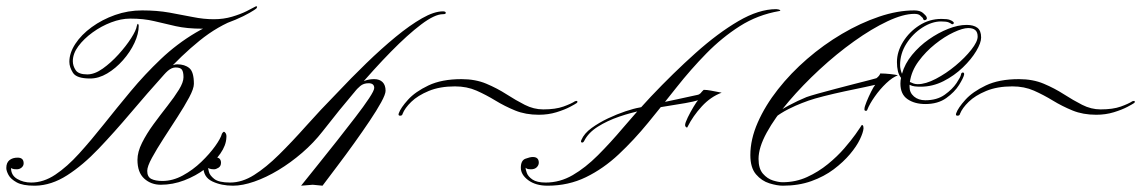

<svg xmlns="http://www.w3.org/2000/svg" viewBox="-100 -589 3620 609"><path d="M713 -569Q718 -569 713 -562Q710 -559 692 -548.5Q674 -538 647 -526.5Q620 -515 592 -506.5Q564 -498 542 -498Q493 -498 457.5 -506Q422 -514 389 -522Q356 -530 313 -530Q284 -530 252.5 -518Q221 -506 193.5 -486Q166 -466 148.5 -442.5Q131 -419 131 -395Q131 -380 140 -366.5Q149 -353 177 -353Q200 -353 226 -371.5Q252 -390 276 -416.5Q300 -443 316 -468Q332 -493 334 -507Q336 -515 338 -513Q340 -511 340 -507Q340 -482 326.5 -453Q313 -424 290 -398Q267 -372 240 -356Q213 -340 186 -340Q143 -340 131.5 -358Q120 -376 120 -393Q120 -421 139 -450Q158 -479 191 -503Q224 -527 265 -541.5Q306 -556 351 -556Q398 -556 437.5 -549Q477 -542 511.5 -535Q546 -528 578 -528Q609 -528 636 -536Q663 -544 682 -553.5Q701 -563 706 -566Q711 -569 713 -569ZM661 -537Q663 -537 661 -534.5Q659 -532 654 -530Q591 -507 533 -460Q475 -413 421 -353Q367 -293 315 -231.5Q263 -170 213 -117.5Q163 -65 113 -33Q63 -1 12 0Q11 0 10.5 0Q10 0 9 0Q-28 0 -47 -10.5Q-66 -21 -73 -34Q-80 -47 -80 -56Q-80 -73 -70 -81Q-60 -89 -44 -89Q-25 -89 -25 -71Q-25 -63 -31.5 -57.5Q-38 -52 -47 -52Q-57 -52 -61 -54Q-65 -56 -65 -56Q-65 -33 -45.5 -21.5Q-26 -10 -1 -10Q38 -10 75.5 -35Q113 -60 151 -102Q189 -144 229.5 -195Q270 -246 314.5 -299.5Q359 -353 410 -401.5Q461 -450 521 -485.5Q581 -521 651 -536Q654 -537 657 -537Q660 -537 661 -537ZM462 -385Q486 -385 500.5 -373Q515 -361 515 -323Q515 -308 500 -280Q485 -252 463 -218Q441 -184 419 -150Q397 -116 382 -88.5Q367 -61 367 -47Q367 -28 380 -21.5Q393 -15 415 -15Q448 -15 480 -32.5Q512 -50 538.5 -75.5Q565 -101 582.5 -125.5Q600 -150 604 -165Q605 -167 607 -169Q609 -171 610 -171Q613 -171 616 -166Q619 -161 618 -152Q617 -128 599 -102Q581 -76 551 -53.5Q521 -31 484.5 -17Q448 -3 410 -3Q379 -3 357.5 -22.5Q336 -42 336 -82Q336 -107 350.5 -136Q365 -165 387 -195Q409 -225 431 -253Q453 -281 467.5 -304.5Q482 -328 482 -344Q482 -361 477 -368Q472 -375 457 -375Q445 -375 432.5 -364.5Q420 -354 408 -339Q396 -324 383 -311Q372 -312 363.5 -312Q355 -312 358 -316Q360 -319 372 -330Q384 -341 400.5 -353.5Q417 -366 434 -375.5Q451 -385 462 -385Z M1305 -553Q1314 -553 1314 -548Q1314 -544 1305 -544Q1279 -544 1236 -511.5Q1193 -479 1140 -425Q1087 -371 1031 -305Q975 -239 923 -172Q895 -136 858.5 -104.5Q822 -73 783 -49.5Q744 -26 706.5 -13Q669 0 639 0Q602 0 573.5 -13.5Q545 -27 545 -60Q545 -74 556 -82Q567 -90 579 -90Q593 -90 597 -85Q601 -80 601 -73Q601 -62 593 -57Q585 -52 579 -52Q570 -52 565 -54Q560 -56 560 -56Q560 -56 562.5 -44.5Q565 -33 579.5 -21.5Q594 -10 630 -10Q668 -10 706 -34Q744 -58 785 -98.5Q826 -139 871 -189.5Q916 -240 967 -292Q1014 -342 1062 -388.5Q1110 -435 1155 -472Q1200 -509 1238.5 -531Q1277 -553 1305 -553ZM1025 -298Q1021 -291 1016 -292.5Q1011 -294 1015 -301Q1020 -307 1039 -322.5Q1058 -338 1087 -338Q1104 -338 1113.5 -328.5Q1123 -319 1123 -301Q1123 -290 1109 -264.5Q1095 -239 1072.5 -205.5Q1050 -172 1023.5 -135Q997 -98 970.5 -63Q944 -28 923 0L892 -3L855 0Q878 -29 908 -66Q938 -103 969 -142.5Q1000 -182 1027 -217Q1054 -252 1070.5 -277Q1087 -302 1087 -310Q1087 -325 1069 -325Q1053 -325 1042.5 -316Q1032 -307 1025 -298Z M1364 -338Q1408 -338 1442.5 -323.5Q1477 -309 1506.5 -290Q1536 -271 1564.5 -256.5Q1593 -242 1623 -242Q1662 -242 1687 -251Q1712 -260 1724 -268Q1726 -268 1727 -268.5Q1728 -269 1729 -269Q1731 -269 1731.5 -266.5Q1732 -264 1729 -262Q1725 -259 1708 -250Q1691 -241 1665 -233Q1639 -225 1609 -225Q1567 -225 1534 -238.5Q1501 -252 1471.5 -270Q1442 -288 1411.5 -301.5Q1381 -315 1343 -315Q1295 -315 1260 -300.5Q1225 -286 1204.5 -266Q1184 -246 1177 -228Q1176 -222 1169 -222Q1162 -222 1165 -230Q1171 -247 1194 -272.5Q1217 -298 1259 -318Q1301 -338 1364 -338Z M2133 -304Q2142 -304 2155.5 -301.5Q2169 -299 2179 -297Q2189 -295 2189 -295Q2154 -282 2126 -251.5Q2098 -221 2081 -187Q2080 -183 2076.5 -185.5Q2073 -188 2073 -192Q2073 -199 2081.5 -216.5Q2090 -234 2100 -250.5Q2110 -267 2114 -271Q2102 -267 2074 -262Q2046 -257 2010 -251.5Q1974 -246 1938 -239Q1902 -232 1864 -219Q1826 -206 1796 -187Q1766 -168 1753 -142Q1750 -136 1745.5 -137Q1741 -138 1744 -145Q1753 -166 1776.5 -183Q1800 -200 1828.5 -213.5Q1857 -227 1884 -236Q1911 -245 1929 -248Q1933 -249 1952.5 -253.5Q1972 -258 1998 -263.5Q2024 -269 2050 -274.5Q2076 -280 2093.5 -284Q2111 -288 2112 -288Q2118 -289 2123 -294Q2124 -296 2128 -300Q2132 -304 2132 -304Q2132 -304 2132.5 -304Q2133 -304 2133 -304ZM2362 -560Q2365 -560 2366 -559.5Q2367 -559 2369 -559Q2371 -559 2374 -557Q2377 -555 2372 -554Q2303 -542 2246.5 -506Q2190 -470 2140.5 -419.5Q2091 -369 2046 -312Q2001 -255 1956 -200Q1911 -145 1862.5 -99.5Q1814 -54 1758.5 -27Q1703 0 1637 0Q1599 0 1575.5 -17.5Q1552 -35 1552 -57Q1552 -80 1566.5 -85.5Q1581 -91 1590 -91Q1609 -91 1609 -73Q1609 -65 1602.5 -58.5Q1596 -52 1584 -52Q1574 -52 1570.5 -54.5Q1567 -57 1567 -57Q1567 -52 1571 -40.5Q1575 -29 1589 -19.5Q1603 -10 1631 -10Q1676 -10 1716.5 -33.5Q1757 -57 1796.5 -96.5Q1836 -136 1877 -184.5Q1918 -233 1964 -282Q2036 -358 2106.5 -421Q2177 -484 2242 -522Q2307 -560 2362 -560Z M2886 -529Q2905 -529 2912.5 -526Q2920 -523 2922 -521Q2927 -517 2925 -514.5Q2923 -512 2920 -512Q2919 -512 2918 -513Q2916 -515 2909 -518Q2902 -521 2885 -521Q2856 -521 2825.5 -501.5Q2795 -482 2775 -450.5Q2755 -419 2755 -383Q2755 -376 2756.5 -369Q2758 -362 2761 -355Q2770 -387 2793 -415Q2816 -443 2846 -464Q2876 -485 2907.5 -497.5Q2939 -510 2966 -510Q2988 -510 3000 -501Q3012 -492 3012 -470Q3012 -453 2996.5 -427Q2981 -401 2954 -375Q2927 -349 2892.5 -331.5Q2858 -314 2820 -314Q2810 -314 2801.5 -315Q2793 -316 2785 -320V-313Q2785 -295 2799 -283Q2813 -271 2835 -271Q2872 -271 2896.5 -288.5Q2921 -306 2934 -325.5Q2947 -345 2948 -352Q2949 -359 2954 -359Q2959 -359 2958 -352Q2956 -342 2942 -319.5Q2928 -297 2901.5 -278Q2875 -259 2835 -259Q2801 -259 2778.5 -274.5Q2756 -290 2756 -324Q2756 -329 2756.5 -333.5Q2757 -338 2758 -342Q2751 -351 2748 -363.5Q2745 -376 2745 -392Q2745 -425 2764.5 -456.5Q2784 -488 2816 -508.5Q2848 -529 2886 -529ZM2786 -329Q2792 -326 2798 -324Q2804 -322 2811 -322Q2836 -322 2868.5 -339Q2901 -356 2931 -381Q2961 -406 2981 -431.5Q3001 -457 3001 -473Q3001 -487 2993.5 -493.5Q2986 -500 2971 -500Q2954 -500 2925 -486.5Q2896 -473 2866 -449Q2836 -425 2813.5 -394.5Q2791 -364 2786 -329ZM2800 -556Q2818 -556 2827.5 -548Q2837 -540 2839 -535Q2842 -528 2835.5 -525.5Q2829 -523 2827 -532Q2824 -535 2818.5 -540Q2813 -545 2800 -545Q2765 -545 2715 -521.5Q2665 -498 2609 -458Q2553 -418 2499.5 -368.5Q2446 -319 2402 -267.5Q2358 -216 2332 -168.5Q2306 -121 2306 -85Q2306 -54 2320 -38Q2334 -22 2352 -16.5Q2370 -11 2382 -11Q2424 -11 2460 -27.5Q2496 -44 2526 -68.5Q2556 -93 2578 -118.5Q2600 -144 2613.5 -163Q2627 -182 2630 -187Q2633 -194 2636 -192Q2639 -190 2639 -182Q2638 -169 2627.5 -147Q2617 -125 2596 -100Q2575 -75 2544.5 -52Q2514 -29 2473.5 -14.5Q2433 0 2383 0Q2365 0 2340.5 -7.5Q2316 -15 2298 -36Q2280 -57 2280 -97Q2280 -147 2303.5 -200.5Q2327 -254 2367.5 -305.5Q2408 -357 2460 -402Q2512 -447 2570.5 -481.5Q2629 -516 2688 -536Q2747 -556 2800 -556ZM2692 -356Q2707 -356 2725 -354Q2743 -352 2748 -350Q2731 -344 2711 -325Q2691 -306 2674.5 -282.5Q2658 -259 2651 -241Q2650 -237 2645.5 -237.5Q2641 -238 2642 -244Q2642 -250 2648.5 -266Q2655 -282 2663 -298Q2671 -314 2676 -320Q2669 -318 2642 -312.5Q2615 -307 2580 -299.5Q2545 -292 2513.5 -284Q2482 -276 2465 -270Q2462 -269 2443.5 -262Q2425 -255 2401 -243Q2377 -231 2355 -214Q2333 -197 2322 -175Q2321 -174 2320.5 -176Q2320 -178 2321 -180Q2327 -201 2349 -219.5Q2371 -238 2401 -254Q2431 -270 2458 -281Q2469 -285 2494 -292Q2519 -299 2549.5 -307Q2580 -315 2609 -322.5Q2638 -330 2658 -335Q2678 -340 2680 -341Q2684 -344 2687.5 -348Q2691 -352 2692 -356Z M3132 -338Q3176 -338 3210.5 -323.5Q3245 -309 3274.5 -290Q3304 -271 3332.5 -256.5Q3361 -242 3391 -242Q3430 -242 3455 -251Q3480 -260 3492 -268Q3494 -268 3495 -268.5Q3496 -269 3497 -269Q3499 -269 3499.5 -266.5Q3500 -264 3497 -262Q3493 -259 3476 -250Q3459 -241 3433 -233Q3407 -225 3377 -225Q3335 -225 3302 -238.5Q3269 -252 3239.5 -270Q3210 -288 3179.5 -301.5Q3149 -315 3111 -315Q3063 -315 3028 -300.5Q2993 -286 2972.5 -266Q2952 -246 2945 -228Q2944 -222 2937 -222Q2930 -222 2933 -230Q2939 -247 2962 -272.5Q2985 -298 3027 -318Q3069 -338 3132 -338Z"/></svg>

Font: Kapakana
Style: Regular
Weight: 400
Designer: Kousuke Nagai
Version: Version 1.002